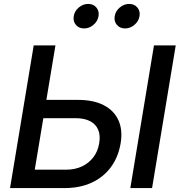

<svg xmlns="http://www.w3.org/2000/svg" viewBox="-20 -959 916 979"><path d="M182.6 -449.7H377.4Q456.1 -449.7 508.5 -422.9Q561 -396 583.7 -346.2Q606.4 -296.4 595.2 -229Q583.5 -158.7 545.7 -107.2Q507.8 -55.7 447.8 -27.8Q387.7 0 309.1 0H31.2L151.9 -727.5H262.7L157.2 -93.8H316.9Q362.3 -93.8 397.7 -110.4Q433.1 -127 456.1 -157.2Q479 -187.5 485.8 -228.5Q492.7 -268.6 480.7 -297.1Q468.8 -325.7 439.5 -341.1Q410.2 -356.4 365.2 -356.4H167.5ZM876 -727.5 755.4 0H644.5L765.1 -727.5ZM617.7 -814Q591.3 -814 575.9 -832.3Q560.5 -850.6 564.9 -876.5Q568.8 -902.3 590.6 -920.7Q612.3 -939 638.7 -939Q665 -939 680.4 -920.7Q695.8 -902.3 691.4 -876.5Q687 -850.6 665.5 -832.3Q644 -814 617.7 -814ZM408.7 -814Q382.3 -814 366.9 -832.3Q351.6 -850.6 356 -876.5Q359.9 -902.3 381.6 -920.7Q403.3 -939 429.7 -939Q456.1 -939 471.4 -920.7Q486.8 -902.3 482.4 -876.5Q478 -850.6 456.5 -832.3Q435.1 -814 408.7 -814Z"/></svg>

Font: Inter 20pt Medium
Style: Italic
Weight: 500
Italic angle: -9.3988°
Version: Version 4.001;git-66647c0bb